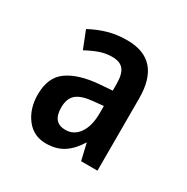

<svg xmlns="http://www.w3.org/2000/svg" viewBox="-93 -804 496 509"><g transform="rotate(30 155.5 -549.5)"><path d="M159 -722Q263 -722 263 -604V-383H213L201 -434Q184 -406 162 -391.5Q140 -377 108 -377Q70 -377 47.5 -406.5Q25 -436 25 -479Q25 -532 58.5 -555.5Q92 -579 152 -584L192 -587V-608Q192 -637 181.5 -650.5Q171 -664 146 -664Q127 -664 108.5 -657.5Q90 -651 70 -640L49 -693Q75 -707 101.5 -714.5Q128 -722 159 -722ZM162 -537Q127 -534 111.5 -521Q96 -508 96 -480Q96 -434 135 -434Q161 -434 176.5 -456.5Q192 -479 192 -518V-540Z"/></g></svg>

Font: Noto Sans ExtraCondensed Medium
Style: Regular
Weight: 500
Width: 2
Designer: Monotype Design Team
Foundry: Monotype Imaging Inc.
Version: Version 2.013; ttfautohint (v1.8.4.7-5d5b)